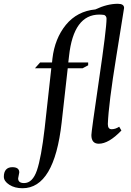

<svg xmlns="http://www.w3.org/2000/svg" viewBox="-156 -750 695 1015"><path d="M-28.8 217.8Q16.1 217.8 39.1 150.9Q62 84 80.1 -71.8L115.2 -389.2H28.8L56.2 -419.9H119.1L121.1 -439.9Q133.3 -545.9 192.4 -618.7Q252 -690.9 348.1 -700.2Q411.1 -730 466.8 -730Q500 -730 500 -708Q500 -705.1 459 -452.6Q418 -200.2 414.1 -94.2Q414.1 -66.9 434.1 -66.9Q454.1 -66.9 474.1 -80.1L485.8 -60.1Q418.9 9.8 366.2 9.8Q327.1 9.8 327.1 -36.1Q327.1 -54.2 367.2 -326.7Q407.2 -599.1 407.2 -650.9Q407.2 -665 395 -670.9Q380.9 -672.9 369.1 -672.9Q232.9 -672.9 209 -454.1L205.1 -419.9H310.1V-404.8L280.8 -389.2H202.1L169.9 -102.1Q130.9 245.1 -37.1 245.1Q-78.1 245.1 -106.9 226.6Q-135.7 208 -135.7 184.1Q-135.7 160.2 -124.5 147Q-112.8 133.8 -90.8 133.8Q-53.7 133.8 -54.2 162.1L-60.1 192.9Q-60.1 217.8 -28.8 217.8Z"/></svg>

Font: Unna-Italic
Style: Italic
Weight: 400
Italic angle: -8°
Designer: Jorge de Buen U.
Foundry: Omnibus-Type
Version: Version 2.006;PS 002.006;hotconv 1.0.70;makeotf.lib2.5.58329